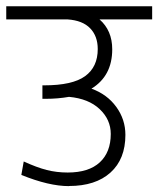

<svg xmlns="http://www.w3.org/2000/svg" viewBox="-35 -643 517 627"><path d="M190.4 -35.6V-35.2Q124.5 -35.2 34.7 -71.8L42.5 -115.7Q85 -96.2 117.4 -87.9Q149.9 -79.6 186 -79.6Q254.9 -79.6 290.8 -112.8Q326.7 -146 326.7 -205.6Q326.7 -252.4 290.5 -286.6Q254.4 -320.8 190.4 -326.7Q153.8 -320.3 114.3 -320.3H103.5V-364.3H108.9Q201.7 -364.3 242.9 -394.3Q284.2 -424.3 284.2 -482.9Q284.2 -524.9 259.5 -550.5Q234.9 -576.2 186 -579.6H-14.6V-622.6H461.9V-579.6H290Q331.5 -543.5 331.5 -481.9Q331.5 -395 263.7 -353.5Q314.9 -335 344.7 -293.9Q374.5 -252.9 374.5 -202.6Q374.5 -123.5 325.9 -79.6Q277.3 -35.6 190.4 -35.6Z"/></svg>

Font: Yantramanav Light
Style: Regular
Weight: 300
Version: Version 1.001;PS 1.0;hotconv 1.0.72;makeotf.lib2.5.5900; ttf